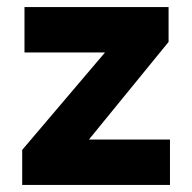

<svg xmlns="http://www.w3.org/2000/svg" viewBox="-20 -525 546 545"><path d="M43 0V-99.5L278 -376H49.5V-505H458.5V-406L232.5 -129H462.5V0Z"/></svg>

Font: Geologica Cursive SemiBold
Style: Regular
Weight: 600
Designer: Sindre Bremnes, Frode Helland
Foundry: Monokrom Skriftforlag AS
Version: Version 1.010;gftools[0.9.28]